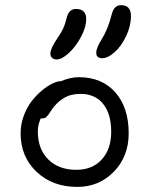

<svg xmlns="http://www.w3.org/2000/svg" viewBox="-20 -713 580 746"><path d="M377 -486.8Q354 -486.8 354 -507.8Q354 -527.3 375 -560.1Q399.4 -599.6 413.1 -653.8Q418 -674.3 427 -683.6Q436 -692.9 450.2 -692.9Q488.8 -692.9 488.8 -650.9Q488.8 -611.8 470.2 -572.8Q451.7 -533.7 425.5 -510.3Q399.4 -486.8 377 -486.8ZM200.2 -481.9Q189.5 -481.9 182.6 -487.8Q175.8 -493.7 175.8 -504.9Q175.8 -524.4 202.1 -563Q218.8 -587.4 225.8 -602.8Q232.9 -618.2 238.8 -642.1Q247.1 -678.2 274.9 -678.2Q314.9 -678.2 314.9 -639.2Q314.9 -607.4 294.7 -569.6Q274.4 -531.7 247.3 -506.8Q220.2 -481.9 200.2 -481.9ZM279.8 13.2Q184.1 13.2 122.1 -45.4Q60.1 -104 60.1 -194.8Q60.1 -230.5 72.5 -263.7Q85 -296.9 103.5 -320.6Q122.1 -344.2 144 -362.3Q166 -380.4 185.3 -389.2Q204.6 -397.9 217.8 -397.9Q253.9 -413.1 286.1 -413.1Q376 -413.1 428 -354.2Q480 -295.4 480 -194.8Q480 -105.5 422.6 -46.1Q365.2 13.2 279.8 13.2ZM127 -202.1Q127 -133.8 167.5 -93.5Q208 -53.2 276.9 -53.2Q338.9 -53.2 375.5 -93.5Q412.1 -133.8 412.1 -201.2Q412.1 -270 380.9 -309.1Q349.6 -348.1 293.9 -348.1Q262.2 -348.1 240.7 -338.6Q219.2 -329.1 199.2 -309.1Q187 -296.9 177.2 -281.2Q167.5 -265.6 161.1 -259.3Q154.8 -252.9 143.1 -252.9H138.2Q127 -228 127 -202.1Z"/></svg>

Font: Shantell Sans Irregular Bouncy
Style: Regular
Weight: 300
Designer: Stephen Nixon, Anya Danilova, Shantell Martin
Foundry: Arrow Type
Version: Version 1.006;[9816181b4]